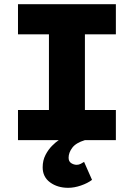

<svg xmlns="http://www.w3.org/2000/svg" viewBox="-20 -670 640 918"><path d="M306 228Q255 228 219.5 202Q184 176 184 130Q184 97 197.5 71Q211 45 229 27Q247 9 261 0H66V-144H214V-506H66V-650H534V-506H386V-144H534V0H386Q343 13 325.5 36.5Q308 60 308 84Q308 102 320.5 110Q333 118 347 118Q357 118 366.5 113Q376 108 382 104L420 190Q399 206 367 217Q335 228 306 228Z"/></svg>

Font: Source Code Pro ExtraLight Black
Style: Regular
Weight: 900
Monospace: yes
Version: Version 1.018;hotconv 1.0.116;makeotfexe 2.5.65601